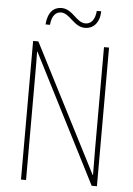

<svg xmlns="http://www.w3.org/2000/svg" viewBox="-60 -940 681 985"><g transform="rotate(5 281.0 -448.0)"><path d="M142 -804H165C169 -854 192 -872 216 -872C263 -872 286 -804 345 -804C386 -804 419 -834 421 -896H398C394 -848 373 -827 345 -827C298 -827 275 -895 217 -895C177 -895 147 -868 142 -804ZM477 0V-714H451V-190C451 -156 452 -103 452 -56H450L113 -714H86V0H112V-534C112 -589 112 -625 111 -661H113L450 0Z"/></g></svg>

Font: Noto Sans Malayalam Condensed Thin
Style: Regular
Weight: 100
Width: 3
Designer: Jelle Bosma - Monotype Design Team
Foundry: Monotype Imaging Inc.
Version: Version 2.104